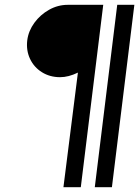

<svg xmlns="http://www.w3.org/2000/svg" viewBox="-20 -720 577 796"><path d="M243 56 303 -419Q264 -400 229 -400Q187 -400 154 -420.5Q121 -441 104.5 -476Q88 -511 93 -553Q98 -592 122.5 -625.5Q147 -659 183.5 -679.5Q220 -700 261 -700H408L315 56ZM373 56 466 -700H537L444 56Z"/></svg>

Font: Kulim Park
Style: Italic
Weight: 400
Italic angle: -8°
Designer: Noponies / Dale Sattler
Foundry: Noponies
Version: Version 1.000; ttfautohint (v1.8.3)